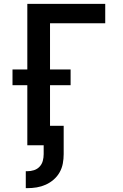

<svg xmlns="http://www.w3.org/2000/svg" viewBox="-20 -755 640 998"><path d="M114 223V135H122Q140 135 157 129.5Q174 124 186 111Q198 98 202.5 81Q207 64 207 46V0H122V-312H45V-394H122V-735H527V-634H240V-394H347V-312H240V-101H311V46Q311 71 306.5 95Q302 119 290 140.5Q278 162 259 178.5Q240 195 217.5 205Q195 215 171 219Q147 223 122 223Z"/></svg>

Font: Iosevka Aile
Style: Bold
Weight: 700
Designer: Belleve Invis
Foundry: Belleve Invis
Version: Version 28.0.1; ttfautohint (v1.8.4)